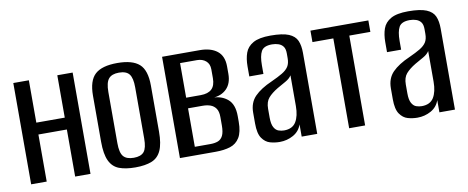

<svg xmlns="http://www.w3.org/2000/svg" viewBox="-51 -711 2254 924"><g transform="rotate(-10 1075.5 -249.0)"><path d="M40 0V-495H116V-288H255V-495H330V0H255V-230H116V0Z M549 7Q501 7 469.5 -5Q438 -17 422.5 -50Q407 -83 407 -143V-368Q407 -442 440.5 -472.5Q474 -503 549 -503Q623 -503 656.5 -473Q690 -443 690 -368V-143Q690 -84 675 -51Q660 -18 628.5 -5.5Q597 7 549 7ZM549 -40Q584 -40 599 -58Q614 -76 614 -123V-373Q614 -418 599.5 -437Q585 -456 549 -456Q514 -456 498.5 -437.5Q483 -419 483 -373V-123Q483 -76 498.5 -58Q514 -40 549 -40Z M767 0V-495H951Q1005 -495 1036 -470.5Q1067 -446 1067 -395V-359Q1067 -312 1041 -286Q1015 -260 971 -258V-259Q1016 -259 1046 -233.5Q1076 -208 1076 -151V-123Q1076 -73 1059.5 -46Q1043 -19 1013 -9.5Q983 0 942 0ZM847 -41H923Q945 -41 960.5 -47Q976 -53 984.5 -70Q993 -87 993 -120V-161Q993 -188 983 -202.5Q973 -217 956.5 -223Q940 -229 918 -229H847ZM847 -281H918Q954 -281 972 -298Q990 -315 990 -351V-394Q990 -421 973 -435.5Q956 -450 930 -450H847Z M1254 7Q1230 7 1207 0.5Q1184 -6 1168 -29Q1152 -52 1152 -101V-154Q1152 -203 1181.5 -233Q1211 -263 1266 -287Q1299 -302 1320 -314.5Q1341 -327 1351 -342.5Q1361 -358 1361 -384V-407Q1361 -429 1352.5 -440.5Q1344 -452 1329.5 -457Q1315 -462 1298 -462Q1258 -462 1245.5 -439.5Q1233 -417 1233 -371V-329H1164V-378Q1164 -415 1174 -443.5Q1184 -472 1213 -488.5Q1242 -505 1298 -505Q1357 -505 1387 -492.5Q1417 -480 1427.5 -456Q1438 -432 1438 -396V0H1362V-60Q1351 -27 1320.5 -10Q1290 7 1254 7ZM1284 -44Q1325 -44 1342.5 -72.5Q1360 -101 1360 -150V-300Q1351 -285 1330.5 -273.5Q1310 -262 1289 -250Q1259 -232 1242.5 -213Q1226 -194 1226 -160V-117Q1226 -85 1235 -69Q1244 -53 1257.5 -48.5Q1271 -44 1284 -44Z M1594 0V-439H1492V-495H1775V-439H1672V0Z M1927 7Q1903 7 1880 0.5Q1857 -6 1841 -29Q1825 -52 1825 -101V-154Q1825 -203 1854.5 -233Q1884 -263 1939 -287Q1972 -302 1993 -314.5Q2014 -327 2024 -342.5Q2034 -358 2034 -384V-407Q2034 -429 2025.5 -440.5Q2017 -452 2002.5 -457Q1988 -462 1971 -462Q1931 -462 1918.5 -439.5Q1906 -417 1906 -371V-329H1837V-378Q1837 -415 1847 -443.5Q1857 -472 1886 -488.5Q1915 -505 1971 -505Q2030 -505 2060 -492.5Q2090 -480 2100.5 -456Q2111 -432 2111 -396V0H2035V-60Q2024 -27 1993.5 -10Q1963 7 1927 7ZM1957 -44Q1998 -44 2015.5 -72.5Q2033 -101 2033 -150V-300Q2024 -285 2003.5 -273.5Q1983 -262 1962 -250Q1932 -232 1915.5 -213Q1899 -194 1899 -160V-117Q1899 -85 1908 -69Q1917 -53 1930.5 -48.5Q1944 -44 1957 -44Z"/></g></svg>

Font: Alumni Sans Medium
Style: Regular
Weight: 500
Designer: Robert E. Leuschke
Foundry: Robert E. Leuschke
Version: Version 1.018